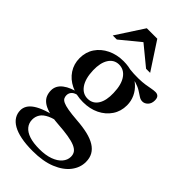

<svg xmlns="http://www.w3.org/2000/svg" viewBox="-288 -759 1082 1082"><g transform="rotate(45 253.0 -218.0)"><path d="M219.5 254Q166 254 126.2 246Q86.5 238 60.2 223Q34 208 21 187Q8 166 8 140Q8 121 18 103.8Q28 86.5 50.5 71.2Q73 56 109.5 43.2Q146 30.5 199 20H232.5V30.5Q178 38.5 147.5 53Q117 67.5 104.8 87Q92.5 106.5 92.5 129.5Q92.5 157.5 109 177.8Q125.5 198 158 208.8Q190.5 219.5 238.5 219.5Q287.5 219.5 322.8 206.8Q358 194 376.8 172Q395.5 150 395.5 124Q395.5 104.5 385.8 91.2Q376 78 354.8 69Q333.5 60 298.2 54.2Q263 48.5 211.5 45Q163 41.5 131.5 32Q100 22.5 82.5 8.5Q65 -5.5 58 -23.2Q51 -41 51 -61.5Q51 -99 84.8 -125Q118.5 -151 178 -162.5L190 -150.5Q159.5 -147.5 145.8 -134.8Q132 -122 132 -103.5Q132 -91 137 -81.8Q142 -72.5 156.5 -65.8Q171 -59 199 -54Q227 -49 273 -45.5Q323.5 -42 361.2 -33Q399 -24 424.5 -8.2Q450 7.5 463 30.5Q476 53.5 476 85Q476 130 446.5 168.5Q417 207 359.8 230.5Q302.5 254 219.5 254ZM225 -141.5Q170.5 -141.5 127.8 -162.5Q85 -183.5 60.8 -220.2Q36.5 -257 36.5 -304Q36.5 -352 61.2 -388.8Q86 -425.5 128.8 -446.2Q171.5 -467 225 -467Q267 -467 301.8 -454.5Q336.5 -442 361.5 -419.8Q386.5 -397.5 400.2 -368Q414 -338.5 414 -304.5Q414 -256.5 389.2 -219.8Q364.5 -183 322 -162.2Q279.5 -141.5 225 -141.5ZM232.5 -173.5Q272 -175 292.5 -208.5Q313 -242 311 -300Q309.5 -365.5 284.2 -401Q259 -436.5 217.5 -435.5Q179.5 -434 158.5 -400.5Q137.5 -367 139 -309Q141 -244 166.2 -208.2Q191.5 -172.5 232.5 -173.5ZM289 -436 272 -461Q318.5 -456 351.2 -456.8Q384 -457.5 406.2 -461Q428.5 -464.5 444.8 -467.8Q461 -471 474.5 -471Q489 -471 497.2 -462.5Q505.5 -454 505.5 -435Q505.5 -410 491.2 -395.2Q477 -380.5 459 -380.5Q445 -380.5 431.8 -389.2Q418.5 -398 401 -409.2Q383.5 -420.5 356.8 -428.8Q330 -437 289 -436ZM78.5 -526 185.5 -690.5H269L376.5 -526H344L212.5 -634H242.5L111 -526Z"/></g></svg>

Font: Newsreader 36pt Medium
Style: Regular
Weight: 500
Designer: Hugues Gentile
Foundry: Production Type
Version: Version 1.003